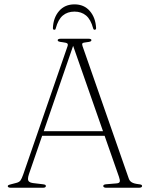

<svg xmlns="http://www.w3.org/2000/svg" viewBox="-20 -882 704 902"><path d="M169.5 -265.5H472.5L477.5 -244H162.5ZM195.5 -8Q195.5 -4.5 192.2 -2.2Q189 0 182 0H31Q23.5 0 20 -2Q16.5 -4 16.5 -7.5Q16.5 -10.5 19.5 -12.2Q22.5 -14 32.5 -16.5L57.5 -23Q70.5 -26.5 76.2 -34.2Q82 -42 89.5 -63.5L296.5 -662.5Q300.5 -673 296.8 -677.2Q293 -681.5 275.5 -683.5Q261.5 -685 256.2 -687Q251 -689 251 -693Q251 -696.5 254.8 -698.2Q258.5 -700 265 -700H396Q403 -700 406.2 -698.2Q409.5 -696.5 409.5 -693.5Q409.5 -689.5 405 -687.2Q400.5 -685 386 -683.5Q370.5 -682 367.5 -678.5Q364.5 -675 367.5 -666L584.5 -44.5Q588.5 -32 598.5 -25.8Q608.5 -19.5 629 -17Q640 -16 643.8 -14Q647.5 -12 647.5 -8Q647.5 -4.5 643.8 -2.2Q640 0 633 0H478.5Q472.5 0 468.8 -2.2Q465 -4.5 465 -8Q465 -11.5 468.5 -13.8Q472 -16 480 -16.5L528 -20.5Q540.5 -21.5 542.5 -28.5Q544.5 -35.5 539 -51L318.5 -681L329 -682.5L116 -64Q111.5 -50.5 111.5 -41.8Q111.5 -33 117.2 -28.2Q123 -23.5 134.5 -22L180.5 -16.5Q189 -15.5 192.2 -13.8Q195.5 -12 195.5 -8ZM330 -827.5Q297 -827.5 275 -809Q253 -790.5 242 -749Q241 -744.5 239.2 -743.2Q237.5 -742 235 -742Q232.5 -742 230.5 -743.8Q228.5 -745.5 228.5 -750Q230.5 -799 257.5 -830.2Q284.5 -861.5 330 -861.5Q375 -861.5 402 -830.2Q429 -799 431.5 -750Q431.5 -745.5 429.2 -743.8Q427 -742 425 -742Q423 -742 421 -743.2Q419 -744.5 417.5 -749Q406.5 -790.5 384.5 -809Q362.5 -827.5 330 -827.5Z"/></svg>

Font: Fraunces Thin
Style: Regular
Weight: 250
Version: Version 1.000;[b76b70a41]